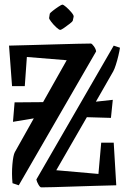

<svg xmlns="http://www.w3.org/2000/svg" viewBox="-20 -800 542 829"><path d="M395 -578 61 0 34 -9Q30 -50 33.5 -90Q37 -130 44 -143L126 -289L36 -274L43 -358L166 -359L268 -540L96 -554L87 -428H32L19 -603Q61 -604 114.5 -605.5Q168 -607 220.5 -608.5Q273 -610 314 -611Q355 -612 372 -612Q377 -612 385.5 -600Q394 -588 395 -578ZM137 -25 471 -603 498 -594Q496 -580 491 -559Q486 -538 480 -519.5Q474 -501 469 -492L394 -361L467 -369L459 -291L355 -294L223 -65L405 -49L417 -184H471L482 0Q438 1 388.5 2.5Q339 4 293 5.5Q247 7 211 8Q175 9 158 9Q153 9 146 -3Q139 -15 137 -25ZM195 -741Q196 -744 208 -753.5Q220 -763 233 -771.5Q246 -780 249 -780Q254 -780 266 -769.5Q278 -759 288.5 -746.5Q299 -734 298 -728L294 -710Q293 -707 281 -697.5Q269 -688 256.5 -679.5Q244 -671 240 -671Q235 -671 223 -682Q211 -693 201.5 -705.5Q192 -718 192 -722Z"/></svg>

Font: Grenze Gotisch
Style: Regular
Weight: 400
Designer: Renata Polastri
Foundry: Omnibus-Type
Version: Version 1.001